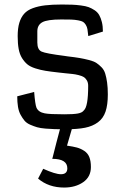

<svg xmlns="http://www.w3.org/2000/svg" viewBox="-20 -571 565 859"><path d="M57.1 0ZM462.4 -148.4Q462.4 -101.6 452.1 -71.5Q441.9 -41.5 418.2 -23.9Q394.5 -6.3 360.6 0.5Q326.7 7.3 274.9 7.3Q244.6 7.3 226.3 6.8Q208 6.3 184.1 4.4Q160.2 2.4 146 -1.7Q131.8 -5.9 115.5 -12.9Q99.1 -20 89.8 -31Q80.6 -42 72.3 -57.1Q64 -72.3 60.5 -93Q57.1 -113.8 57.1 -140.1L132.8 -159.7Q137.2 -104 143.1 -89.4Q151.9 -69.3 179.7 -64Q200.7 -59.6 268.1 -59.6Q308.6 -59.6 328.4 -63.2Q348.1 -66.9 355 -77.1Q374.5 -93.3 374.5 -187Q374.5 -201.2 368.7 -211.2Q362.8 -221.2 354.5 -226.3Q346.2 -231.4 331.3 -235.1Q316.4 -238.8 304.4 -240Q292.5 -241.2 272.9 -243.2Q253.4 -245.1 241.7 -246.6Q206.1 -250.5 183.6 -254.2Q161.1 -257.8 138.2 -265.1Q115.2 -272.5 102.3 -283.2Q89.4 -293.9 78.6 -311Q67.9 -328.1 63.5 -352.1Q59.1 -376 59.1 -409.2Q59.1 -444.3 66.4 -468.8Q73.7 -493.2 87.9 -509.3Q102.1 -525.4 126.7 -534.4Q151.4 -543.5 182.1 -547.1Q212.9 -550.8 257.3 -550.8Q285.2 -550.8 303 -550Q320.8 -549.3 342 -546.6Q363.3 -543.9 376.5 -539.1Q389.6 -534.2 403.1 -525.4Q416.5 -516.6 423.8 -503.7Q431.2 -490.7 435.8 -472.2Q440.4 -453.6 440.4 -429.7L375 -409.7Q373 -428.7 371.3 -439.7Q369.6 -450.7 363.8 -460Q357.9 -469.2 351.6 -473.1Q345.2 -477.1 329.8 -480Q314.5 -482.9 298.8 -483.4Q283.2 -483.9 253.9 -483.9Q191.4 -483.9 169.2 -471.4Q147 -459 147 -430.7V-380.9Q147 -348.6 166.3 -340.1Q185.5 -331.5 269.5 -320.8Q278.3 -319.3 282.7 -318.8Q316.4 -314.9 336.2 -311.5Q356 -308.1 377.9 -302.5Q399.9 -296.9 411.4 -289.3Q422.9 -281.7 434.3 -270Q445.8 -258.3 450.9 -241.2Q456.1 -224.1 459.2 -201.7Q462.4 -179.2 462.4 -148.4ZM250.5 -1.5H303.7L279.8 80.6Q307.1 84.5 324.2 89.1Q341.3 93.8 356.9 104Q372.6 114.3 379.6 131.8Q386.7 149.4 386.7 176.3Q386.7 220.2 352.1 244.1Q317.4 268.1 267.1 268.1Q197.3 268.1 150.4 228L173.3 184.1Q227.5 208.5 252.4 208.5Q281.2 208.5 281.2 182.1Q281.2 139.6 213.9 139.6Q217.8 122.6 231.9 68.8Z"/></svg>

Font: Coda
Style: Regular
Weight: 400
Designer: vernon adams
Foundry: vernon adams
Version: Version 2.001; ttfautohint (v0.8) -r 50 -G 200 -x